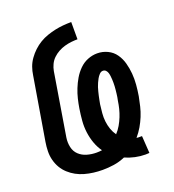

<svg xmlns="http://www.w3.org/2000/svg" viewBox="-136 -849 872 963"><g transform="rotate(-20 300.0 -367.0)"><path d="M477 9Q449 9 421.5 3Q394 -3 369 -14Q339 -1 308.5 3.5Q278 8 248 8Q224 8 200 5Q176 2 153 -4.5Q130 -11 110 -22Q90 -33 73 -48.5Q56 -64 44.5 -83.5Q33 -103 27 -126Q21 -149 21.5 -173.5Q22 -198 26 -222L82 -557Q85 -579 92.5 -600Q100 -621 113.5 -640Q127 -659 144 -675Q161 -691 181 -703Q201 -715 223 -722.5Q245 -730 266 -734.5Q287 -739 309 -741Q331 -743 353 -743V-651Q336 -651 318.5 -649Q301 -647 283.5 -642Q266 -637 249.5 -628Q233 -619 219.5 -606Q206 -593 198 -576Q190 -559 187 -542L132 -207Q128 -181 133.5 -156Q139 -131 156.5 -114.5Q174 -98 198.5 -91Q223 -84 249 -84Q256 -84 263.5 -84.5Q271 -85 278 -86Q261 -110 251 -138Q241 -166 237 -196.5Q233 -227 235.5 -258Q238 -289 243 -321Q247 -346 253 -371Q259 -396 269 -421Q279 -446 292.5 -469Q306 -492 325.5 -511.5Q345 -531 370 -541Q395 -551 421 -551Q450 -551 476 -538.5Q502 -526 518 -503Q534 -480 541.5 -452.5Q549 -425 551.5 -396Q554 -367 551.5 -337Q549 -307 544 -277Q539 -251 533 -226Q527 -201 517 -176.5Q507 -152 493.5 -129Q480 -106 462 -85Q467 -84 471.5 -84Q476 -84 480 -84Q483 -84 485.5 -84Q488 -84 491 -84L497 8Q492 8 487 8.5Q482 9 477 9ZM372 -137Q387 -153 398 -172Q409 -191 417 -211Q425 -231 430 -251Q435 -271 438 -292Q440 -301 441.5 -310Q443 -319 444 -328.5Q445 -338 446 -347Q447 -356 447.5 -365.5Q448 -375 448 -384Q448 -393 447.5 -402Q447 -411 446 -420Q445 -429 442.5 -437.5Q440 -446 434 -452.5Q428 -459 418 -459Q408 -459 399.5 -450Q391 -441 385.5 -431Q380 -421 375.5 -411Q371 -401 367.5 -390.5Q364 -380 361.5 -369.5Q359 -359 356.5 -348.5Q354 -338 352 -327Q350 -316 348 -306Q345 -283 343 -260.5Q341 -238 343.5 -216Q346 -194 353 -174Q360 -154 372 -137Z"/></g></svg>

Font: Iosevka Curly SmBdEx
Style: Italic
Weight: 600
Width: 7
Italic angle: -9°
Monospace: yes
Designer: Belleve Invis
Foundry: Belleve Invis
Version: Version 11.1.0; ttfautohint (v1.8.3)